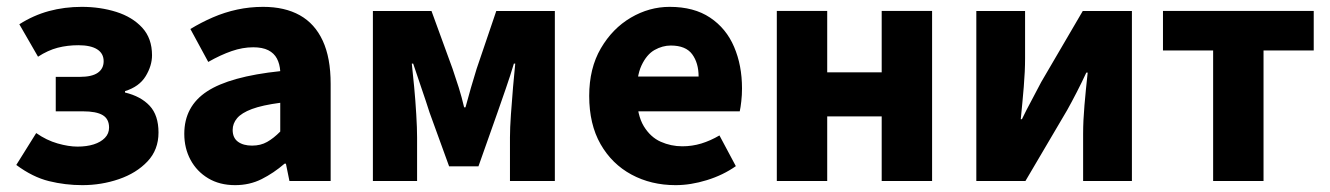

<svg xmlns="http://www.w3.org/2000/svg" viewBox="-20 -528 3878 560"><path d="M220 12Q170.4 12 122.9 0.3Q75.3 -11.4 27.5 -46.9L85.6 -139.9Q115.9 -118.7 148 -109.6Q180.1 -100.4 206.1 -100.4Q232.7 -100.4 253.4 -106.9Q274 -113.5 286 -125.9Q298.1 -138.3 298.1 -155.8Q298.1 -181.1 279.5 -192.2Q261 -203.3 221.6 -203.3H142.6V-303.8H212.7Q248 -303.8 265.1 -315.7Q282.3 -327.6 282.3 -349.5Q282.3 -372.2 263.3 -384.2Q244.3 -396.1 208.6 -396.1Q176.7 -396.1 148.3 -388.8Q119.9 -381.4 90.9 -362.6L36.4 -457.2Q77.2 -483.3 122.7 -495.7Q168.1 -508 218.4 -508Q272.2 -508 319.1 -493.3Q366 -478.5 394.7 -447.4Q423.4 -416.2 423.4 -366.9Q423.4 -336.2 404.8 -305.7Q386.1 -275.1 344.6 -262.2V-258.2Q390.7 -247.1 416.5 -219.5Q442.3 -191.8 442.3 -141.4Q442.3 -91.1 410.1 -57.1Q377.8 -23 326.8 -5.5Q275.7 12 220 12Z M665.8 12Q620.5 12 587.2 -8Q554 -27.9 535.7 -61.8Q517.5 -95.7 517.5 -137.6Q517.5 -217.8 583.9 -261.4Q650.4 -305 797.4 -320.5Q795.9 -341.6 787.7 -357.2Q779.4 -372.9 762.5 -381.5Q745.5 -390.1 718.6 -390.1Q687.7 -390.1 655.7 -379Q623.7 -368 587.4 -347.4L535.3 -443.4Q566.8 -462.6 601 -477.4Q635.2 -492.2 671.8 -500.1Q708.4 -508 747.4 -508Q810.6 -508 854.5 -483.5Q898.3 -459 921.3 -409.3Q944.4 -359.6 944.4 -283.3V0H824.2L813.9 -50.6H809.9Q778.2 -23.2 743.1 -5.6Q708.1 12 665.8 12ZM715.2 -103.3Q740.2 -103.3 759.2 -114.1Q778.3 -124.9 797.4 -144.3V-228.2Q745 -221.3 714.7 -210Q684.4 -198.6 671.5 -183.2Q658.6 -167.8 658.6 -149Q658.6 -125.8 674.2 -114.5Q689.7 -103.3 715.2 -103.3Z M1067.6 0V-496H1238.5L1300 -327.4Q1309.8 -298.7 1318.3 -271.8Q1326.7 -244.9 1333.7 -215H1337.7Q1345.7 -244.9 1353.5 -271.8Q1361.3 -298.7 1370.2 -327.4L1427.5 -496H1598.3V0H1467.4V-127.2Q1467.4 -154.4 1470.2 -194.2Q1473.1 -234 1476.4 -274.2Q1479.8 -314.4 1482.8 -342.5H1478.8Q1468.8 -308.5 1455.4 -270Q1442 -231.4 1431 -199.8L1375.5 -42.9H1289.9L1232.9 -199.8Q1222.9 -231.4 1209.5 -270.2Q1196.1 -309 1185.1 -342.5H1181.1Q1184.1 -314.4 1188 -274.2Q1191.8 -234 1194.1 -194.2Q1196.5 -154.4 1196.5 -127.2V0Z M1950.4 12Q1879.1 12 1821.9 -18.8Q1764.8 -49.6 1731.6 -107.6Q1698.5 -165.7 1698.5 -248.2Q1698.5 -328.8 1732.4 -386.9Q1766.2 -444.9 1819.9 -476.5Q1873.6 -508 1933.2 -508Q2004.2 -508 2051.1 -476.6Q2098.1 -445.2 2121.1 -391.3Q2144.2 -337.4 2144.2 -270Q2144.2 -250.6 2142.1 -232.6Q2140.1 -214.5 2137.6 -203.3H1812.5L1811.4 -304.7H2017.6Q2017.6 -344.3 1998.9 -369.7Q1980.2 -395.2 1936.4 -395.2Q1912.3 -395.2 1889.1 -382.2Q1866 -369.1 1851 -337Q1836 -305 1837.2 -248.2Q1838.3 -191.9 1857.7 -159.9Q1877.2 -127.9 1907.1 -114.6Q1937 -101.3 1970 -101.3Q1998.6 -101.3 2025.4 -109.4Q2052.2 -117.6 2078.4 -133L2126.2 -43.4Q2088.8 -17.1 2041.7 -2.6Q1994.6 12 1950.4 12Z M2245.7 0V-496.1H2392.7V-317.1H2551.6V-496.1H2698.6V0H2551.6V-188.6H2392.7V0Z M2827.6 0V-496H2969.8V-358.4Q2969.8 -320.1 2966 -274.7Q2962.2 -229.3 2957.2 -180.3H2960.6Q2972.9 -206 2989.3 -236.3Q3005.6 -266.7 3016.9 -288.7L3138.1 -496H3281.4V0H3139.1V-138.1Q3139.1 -175.5 3143 -220.9Q3146.9 -266.2 3152.4 -316.2H3148.4Q3136.5 -290.2 3120.7 -259.5Q3104.9 -228.8 3092.6 -206.9L2970.8 0Z M3518.3 0V-380.8H3372V-496.1H3811.7V-380.8H3665.3V0Z"/></svg>

Font: SourceSans3VF
Style: Regular
Weight: 200
Designer: Paul D. Hunt
Foundry: Adobe
Version: Version 3.052;hotconv 1.1.0;makeotfexe 2.6.0